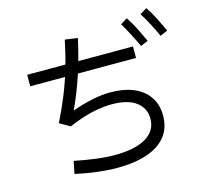

<svg xmlns="http://www.w3.org/2000/svg" viewBox="-124 -988 1248 1178"><g transform="rotate(-15 500.0 -398.5)"><path d="M481 52Q423 52 355.5 44Q288 36 215 20L231 -59Q299 -45 364.5 -36.5Q430 -28 485 -28Q614 -28 683.5 -69.5Q753 -111 753 -188Q753 -254 700.5 -294Q648 -334 545 -334Q503 -334 458 -326.5Q413 -319 366 -304.5Q319 -290 269 -268L203 -306Q242 -384 273 -460.5Q304 -537 328 -618.5Q352 -700 371 -792L451 -781Q425 -661 390.5 -557Q356 -453 311 -357Q374 -380 437.5 -393.5Q501 -407 556 -407Q642 -407 703.5 -381Q765 -355 799 -305.5Q833 -256 833 -186Q833 -108 791 -55Q749 -2 669.5 25Q590 52 481 52ZM92 -570V-643H764V-570ZM813 -633Q792 -678 771.5 -717Q751 -756 729 -793L772 -820Q799 -779 820 -737Q841 -695 860 -653ZM945 -662Q924 -708 903.5 -747Q883 -786 860 -822L904 -849Q931 -809 952 -767Q973 -725 992 -683Z"/></g></svg>

Font: Murecho Thin
Style: Regular
Weight: 400
Version: Version 1.010